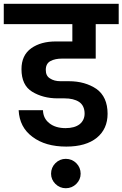

<svg xmlns="http://www.w3.org/2000/svg" viewBox="-41 -760 650 1019"><path d="M289 -449C289 -449 467 -449 467 -449C467 -449 467 -632 467 -632C467 -632 589 -632 589 -632C589 -632 589 -740 589 -740C589 -740 -21 -740 -21 -740C-21 -740 -21 -632 -21 -632C-21 -632 343 -632 343 -632C343 -632 343 -540 343 -540C343 -540 255 -540 255 -540C255 -540 255 -540 255 -540C202 -540 159 -528 125 -504C90 -479 73 -442 73 -393C73 -393 73 -393 73 -393C73 -336 92 -296 130 -273C168 -250 213 -238 264 -238C264 -238 301 -238 301 -238C301 -238 301 -238 301 -238C333 -238 359 -232 379 -219C398 -206 408 -185 408 -157C408 -157 408 -157 408 -157C408 -134 399 -115 382 -101C364 -87 339 -80 307 -80C307 -80 307 -80 307 -80C271 -80 242 -89 221 -106C199 -123 188 -146 187 -175C187 -175 58 -175 58 -175C58 -175 58 -175 58 -175C61 -115 85 -68 131 -34C177 1 237 18 311 18C311 18 311 18 311 18C381 18 435 2 473 -29C511 -60 530 -103 530 -156C530 -156 530 -156 530 -156C530 -216 510 -260 471 -288C431 -315 382 -329 325 -329C325 -329 280 -329 280 -329C280 -329 280 -329 280 -329C257 -329 239 -334 224 -344C209 -353 202 -368 202 -389C202 -389 202 -389 202 -389C202 -411 210 -427 227 -436C244 -445 264 -449 289 -449ZM387 162C387 162 387 162 387 162C387 140 379 121 364 106C349 91 330 83 308 83C308 83 308 83 308 83C287 83 268 91 253 106C238 121 230 140 230 162C230 162 230 162 230 162C230 183 238 201 253 216C268 231 287 239 308 239C308 239 308 239 308 239C330 239 349 231 364 216C379 201 387 183 387 162Z"/></svg>

Font: Girnar Poppins
Style: SemiBold
Weight: 500
Designer: Ninad Kale (Devanagari), Jonny Pinhorn (Latin)
Foundry: Indian Type Foundry
Version: ""